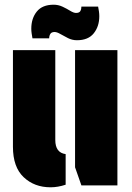

<svg xmlns="http://www.w3.org/2000/svg" viewBox="-20 -788 559 816"><path d="M259 -133V-3Q226 8 195 8Q126 8 80.5 -35Q35 -78 35 -164V-575H215V-193Q215 -139 259 -133ZM299 -77V-575H479V0H326ZM397 -760Q399 -750 400.5 -739.5Q402 -729 402 -719Q402 -676 378.5 -646.5Q355 -617 307 -617Q287 -617 269 -626Q251 -635 236.5 -643.5Q222 -652 212 -652Q199 -652 194 -644Q189 -636 189 -625H118Q116 -636 114.5 -646Q113 -656 113 -666Q113 -710 136.5 -739Q160 -768 208 -768Q228 -768 246 -759.5Q264 -751 278.5 -742Q293 -733 303 -733Q317 -733 321.5 -741Q326 -749 326 -760Z"/></svg>

Font: Protest Guerrilla
Style: Regular
Weight: 400
Designer: Octavio Pardo
Foundry: Ashler Design
Version: Version 2.005; ttfautohint (v1.8.4.7-5d5b)